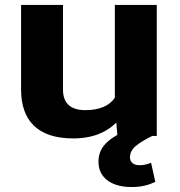

<svg xmlns="http://www.w3.org/2000/svg" viewBox="-20 -548 727 774"><path d="M324 -104C262 -104 234 -134 234 -186V-528H65V-187C65 -64 130 10 275 10C356 10 411 -16 449 -54L453 -4C408 21 377 52 377 104C377 170 431 206 510 206C552 206 582 197 606 185L589 108C576 113 564 118 543 118C518 118 504 106 504 86C504 69 512 53 528 40C544 27 565 14 594 0H612V-528H443V-154C422 -123 384 -104 324 -104Z"/></svg>

Font: Asimov
Style: XWid
Weight: 500
Designer: Google
Version: Version 2.000980; 2014